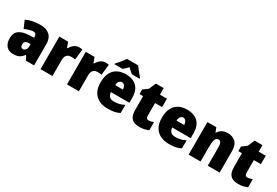

<svg xmlns="http://www.w3.org/2000/svg" viewBox="60 -1790 4075 2824"><g transform="rotate(30 2097.0 -378.0)"><path d="M334 -563Q431 -563 486.5 -511Q542 -459 542 -363V0H403L364 -73H360Q338 -44 315 -25.5Q292 -7 262 1.5Q232 10 188 10Q144 10 108 -9.5Q72 -29 51.5 -68.5Q31 -108 31 -169Q31 -258 89 -301.5Q147 -345 254 -349L339 -352V-360Q339 -397 324.5 -412.5Q310 -428 286 -428Q258 -428 219 -416.5Q180 -405 141 -387L86 -513Q134 -538 194.5 -550.5Q255 -563 334 -563ZM307 -245Q268 -243 251.5 -226.5Q235 -210 235 -180Q235 -152 247 -138.5Q259 -125 278 -125Q303 -125 322 -147Q341 -169 341 -204V-247Z M981 -563Q998 -563 1015.5 -561Q1033 -559 1040 -557L1021 -377Q1011 -379 996.5 -381Q982 -383 949 -383Q938 -383 922 -379.5Q906 -376 890.5 -365Q875 -354 864.5 -332Q854 -310 854 -272V0H652V-553H801L833 -465H843Q857 -492 879 -514.5Q901 -537 927.5 -550Q954 -563 981 -563Z M1430 -563Q1447 -563 1464.5 -561Q1482 -559 1489 -557L1470 -377Q1460 -379 1445.5 -381Q1431 -383 1398 -383Q1387 -383 1371 -379.5Q1355 -376 1339.5 -365Q1324 -354 1313.5 -332Q1303 -310 1303 -272V0H1101V-553H1250L1282 -465H1292Q1306 -492 1328 -514.5Q1350 -537 1376.5 -550Q1403 -563 1430 -563Z M1778 -563Q1856 -563 1913 -535Q1970 -507 2000.5 -451Q2031 -395 2031 -310V-225H1717Q1719 -182 1744.5 -154Q1770 -126 1822 -126Q1871 -126 1911.5 -136Q1952 -146 1995 -168V-31Q1958 -10 1911.5 0Q1865 10 1792 10Q1713 10 1650 -19.5Q1587 -49 1550 -112Q1513 -175 1513 -273Q1513 -373 1546.5 -437Q1580 -501 1639.5 -532Q1699 -563 1778 -563ZM1787 -433Q1761 -433 1742.5 -412Q1724 -391 1721 -345H1851Q1851 -370 1843 -389.5Q1835 -409 1821 -421Q1807 -433 1787 -433ZM1868 -766Q1884 -743 1905.5 -715.5Q1927 -688 1948.5 -662.5Q1970 -637 1985 -620V-606H1856Q1831 -621 1814 -639Q1797 -657 1772 -679Q1747 -657 1732 -640Q1717 -623 1692 -606H1559V-620Q1577 -638 1599 -663.5Q1621 -689 1642.5 -716Q1664 -743 1678 -766Z M2402 -141Q2427 -141 2446 -146.5Q2465 -152 2487 -160V-21Q2454 -8 2421.5 1Q2389 10 2332 10Q2279 10 2239.5 -7Q2200 -24 2178.5 -65.5Q2157 -107 2157 -182V-410H2096V-488L2177 -548L2227 -664H2360V-553H2479V-410H2360V-195Q2360 -168 2370.5 -154.5Q2381 -141 2402 -141Z M2819 -563Q2897 -563 2954 -535Q3011 -507 3041.5 -451Q3072 -395 3072 -310V-225H2758Q2760 -182 2785.5 -154Q2811 -126 2863 -126Q2912 -126 2952.5 -136Q2993 -146 3036 -168V-31Q2999 -10 2952.5 0Q2906 10 2833 10Q2754 10 2691 -19.5Q2628 -49 2591 -112Q2554 -175 2554 -273Q2554 -373 2587.5 -437Q2621 -501 2680.5 -532Q2740 -563 2819 -563ZM2828 -433Q2802 -433 2783.5 -412Q2765 -391 2762 -345H2892Q2892 -370 2884 -389.5Q2876 -409 2862 -421Q2848 -433 2828 -433Z M3511 -563Q3591 -563 3642.5 -515Q3694 -467 3694 -360V0H3492V-302Q3492 -357 3480 -385Q3468 -413 3440 -413Q3397 -413 3383 -369Q3369 -325 3369 -242V0H3167V-553H3318L3346 -480H3352Q3369 -506 3391 -524.5Q3413 -543 3442.5 -553Q3472 -563 3511 -563Z M4080 -141Q4105 -141 4124 -146.5Q4143 -152 4165 -160V-21Q4132 -8 4099.5 1Q4067 10 4010 10Q3957 10 3917.5 -7Q3878 -24 3856.5 -65.5Q3835 -107 3835 -182V-410H3774V-488L3855 -548L3905 -664H4038V-553H4157V-410H4038V-195Q4038 -168 4048.5 -154.5Q4059 -141 4080 -141Z"/></g></svg>

Font: Noto Sans Display Black
Style: Regular
Weight: 900
Designer: Monotype Design Team
Foundry: Monotype Imaging Inc.
Version: Version 2.003